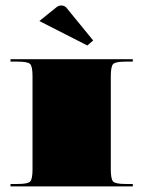

<svg xmlns="http://www.w3.org/2000/svg" viewBox="-20 -666 512 686"><path d="M120.6 -590.9 183.6 -641.6Q190.6 -646.4 198.9 -646.4Q209.4 -646.4 216.8 -639L312.9 -521.4L292 -503.5ZM17.5 -454.5H454.5V-445.8H428.3Q392.9 -445.8 384.4 -437.3Q375.9 -428.8 375.9 -393.4V-61.2Q375.9 -25.8 384.4 -17.3Q392.9 -8.7 428.3 -8.7H454.5V0H17.5V-8.7H43.7Q79.1 -8.7 87.6 -17.3Q96.2 -25.8 96.2 -61.2V-393.4Q96.2 -428.8 87.6 -437.3Q79.1 -445.8 43.7 -445.8H17.5Z"/></svg>

Font: FoglihtenBlackPcs
Style: BlackPcs
Weight: 900
Version: Version 0.75